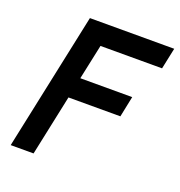

<svg xmlns="http://www.w3.org/2000/svg" viewBox="-124 -781 829 886"><g transform="rotate(20 291.0 -338.0)"><path d="M257.8 -571.8 221.2 -399.9H476.1L455.1 -297.9H200.2L137.2 0H24.9L168 -675.8H582L560.1 -571.8Z"/></g></svg>

Font: Clear Sans Medium
Style: Italic
Weight: 500
Italic angle: -12°
Foundry: Intel Corporation
Version: Version 1.00